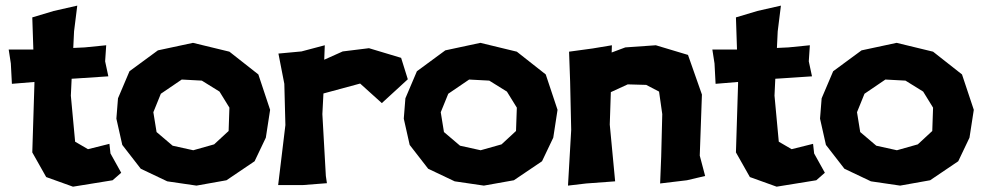

<svg xmlns="http://www.w3.org/2000/svg" viewBox="-20 -665 3581 700"><path d="M261.7 -644.5 175.8 -625 97.7 -601.6 101.6 -484.4H11.7L19.5 -433.6L23.4 -359.4L105.5 -366.2V-359.4L97.7 -109.4L148.4 -19.5L246.1 15.6L390.6 -7.8L421.9 -35.2L382.8 -105.5L378.9 -140.6L300.8 -121.1L253.9 -148.4L238.3 -316.4L241.2 -377.9L257.8 -378.9L375 -386.7L363.3 -441.4L367.2 -500L289.1 -492.2L247.1 -490.2L250 -550.8Z M696.3 11.7 805.7 -7.8 908.2 -77.1 949.2 -163.1 964.8 -264.6 921.9 -393.6 816.4 -476.6 683.6 -508.8 555.7 -481.4 452.1 -405.3 410.2 -306.6 404.3 -232.4 425.8 -136.7 493.2 -49.8 589.8 -3.9ZM642.6 -375 715.8 -371.1 780.3 -331.1 816.4 -272.5 813.5 -187.5 760.7 -138.7 684.6 -117.2 609.4 -133.8 550.8 -183.6 539.1 -255.9 566.4 -323.2Z M995.1 -469.7 1016.6 -359.4 1020.5 -209 994.1 9.8H1083L1171.9 2.9L1168 -23.4L1155.3 -249L1159.2 -324.2L1293 -360.4L1372.1 -289.1L1466.8 -376L1442.4 -454.1L1325.2 -489.3L1229.5 -477.5L1162.1 -447.3L1164.1 -500L1079.1 -477.5Z M1744.1 11.7 1853.5 -7.8 1956.1 -77.1 1997.1 -163.1 2012.7 -264.6 1969.7 -393.6 1864.3 -476.6 1731.4 -508.8 1603.5 -481.4 1500 -405.3 1458 -306.6 1452.1 -232.4 1473.6 -136.7 1541 -49.8 1637.7 -3.9ZM1690.4 -375 1763.7 -371.1 1828.1 -331.1 1864.3 -272.5 1861.3 -187.5 1808.6 -138.7 1732.4 -117.2 1657.2 -133.8 1598.6 -183.6 1586.9 -255.9 1614.3 -323.2Z M2054.7 -476.6 2058.6 -367.2 2062.5 -191.4 2050.8 11.7 2117.2 3.9 2222.7 -3.9 2203.1 -210.9 2207 -329.1 2268.6 -357.4 2335.9 -355.5 2382.8 -331.1 2394.5 -249 2390.6 -93.8 2386.7 3.9 2484.4 -7.8 2550.8 -23.4 2531.2 -97.7 2539.1 -320.3 2488.3 -464.8 2371.1 -500 2259.8 -492.2 2210 -473.6 2210.9 -500 2140.6 -488.3Z M2827.1 -644.5 2741.2 -625 2663.1 -601.6 2667 -484.4H2577.1L2585 -433.6L2588.9 -359.4L2670.9 -366.2V-359.4L2663.1 -109.4L2713.9 -19.5L2811.5 15.6L2956.1 -7.8L2987.3 -35.2L2948.2 -105.5L2944.3 -140.6L2866.2 -121.1L2819.3 -148.4L2803.7 -316.4L2806.6 -377.9L2823.2 -378.9L2940.4 -386.7L2928.7 -441.4L2932.6 -500L2854.5 -492.2L2812.5 -490.2L2815.4 -550.8Z M3261.7 11.7 3371.1 -7.8 3473.6 -77.1 3514.6 -163.1 3530.3 -264.6 3487.3 -393.6 3381.8 -476.6 3249 -508.8 3121.1 -481.4 3017.6 -405.3 2975.6 -306.6 2969.7 -232.4 2991.2 -136.7 3058.6 -49.8 3155.3 -3.9ZM3208 -375 3281.2 -371.1 3345.7 -331.1 3381.8 -272.5 3378.9 -187.5 3326.2 -138.7 3250 -117.2 3174.8 -133.8 3116.2 -183.6 3104.5 -255.9 3131.8 -323.2Z"/></svg>

Font: MaokenAssortedSans-TC
Style: Regular
Weight: 500
Version: Version 0.83